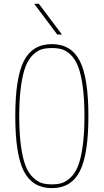

<svg xmlns="http://www.w3.org/2000/svg" viewBox="-20 -970 540 1000"><path d="M104.5 -652.8Q149.4 -740.2 250 -740.2Q350.6 -740.2 395.5 -652.8Q440.4 -565.4 440.4 -365.2Q440.4 -165 395.5 -77.6Q350.6 9.8 250 9.8Q149.4 9.8 104.5 -77.6Q59.6 -165 59.6 -365.2Q59.6 -565.4 104.5 -652.8ZM278.3 -790 158.2 -950.2H182.6L302.7 -790ZM197.8 -16.6Q219.7 -9.8 250 -9.8Q280.3 -9.8 302.2 -16.6Q324.2 -23.4 347.7 -45.4Q371.1 -67.4 386.2 -105Q401.4 -142.6 410.6 -208.5Q419.9 -274.4 419.9 -365.2Q419.9 -456.1 410.6 -521.5Q401.4 -586.9 386.2 -625Q371.1 -663.1 347.7 -685.1Q324.2 -707 302.2 -713.4Q280.3 -719.7 250 -719.7Q219.7 -719.7 197.8 -713.4Q175.8 -707 152.3 -685.1Q128.9 -663.1 113.8 -625Q98.6 -586.9 89.4 -521.5Q80.1 -456.1 80.1 -365.2Q80.1 -274.4 89.4 -208.5Q98.6 -142.6 113.8 -105Q128.9 -67.4 152.3 -45.4Q175.8 -23.4 197.8 -16.6Z"/></svg>

Font: Mgen+ 1mn thin
Style: Regular
Weight: 100
Designer: [Source Han Sans]
Ryoko NISHIZUKA  (kana & ideographs); Paul D. Hunt (Latin, Greek & Cyrillic); Wenlong ZHANG  (bopomofo
Version: Version 1.059.20150602